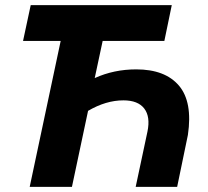

<svg xmlns="http://www.w3.org/2000/svg" viewBox="-20 -730 814 750"><path d="M512 -459Q625 -459 679 -395.5Q733 -332 714 -203L672 0H510L556 -216Q568 -274 543.5 -306Q519 -338 462 -338Q394 -338 324 -297L261 0H96L217 -570H70L100 -710H651L622 -570H381L350 -425Q425 -459 512 -459Z"/></svg>

Font: Raleway-v4020 ExtraBold
Style: Italic
Weight: 800
Italic angle: -12°
Designer: Matt McInerney, Pablo Impallari, Rodrigo Fuenzalida
Foundry: Matt McInerney, Pablo Impallari, Rodrigo Fuenzalida
Version: Version 4.020;PS 004.020;hotconv 1.0.88;makeotf.lib2.5.64775